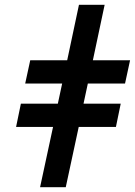

<svg xmlns="http://www.w3.org/2000/svg" viewBox="-20 -780 562 800"><path d="M147 0 201 -251H47L67 -348H221L239 -432H85L106 -529H260L309 -760H416L367 -529H522L501 -432H346L328 -348H483L463 -251H308L254 0Z"/></svg>

Font: Noto IKEA Latin
Style: Bold Italic
Weight: 700
Italic angle: -12°
Designer: Monotype Design Team
Foundry: Monotype Imaging Inc.
Version: Version 1.0